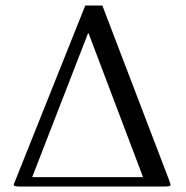

<svg xmlns="http://www.w3.org/2000/svg" viewBox="-20 -678 676 698"><path d="M300 -557H302L500 -34H97ZM352 -658H290L35 -20C31 -10 30 -10 30 -7C30 -1 38 0 51 0H579C596 0 600 -2 600 -6C600 -8 599 -11 596 -20Z"/></svg>

Font: Libertinus Math
Style: Regular
Weight: 400
Designer: Philipp H. Poll
Foundry: Khaled Hosny
Version: Version 6.2